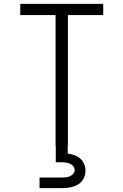

<svg xmlns="http://www.w3.org/2000/svg" viewBox="-20 -755 640 995"><path d="M268 0V-677H85V-735H515V-677H332V0ZM185 220V165H300Q311 165 321.5 164Q332 163 342 158.5Q352 154 359.5 145.5Q367 137 367 126Q367 115 359.5 106Q352 97 342.5 93Q333 89 322 87.5Q311 86 300 86H269V0H331V41Q348 43 365 49Q382 55 395.5 66.5Q409 78 416 95Q423 112 423 130Q423 144 418.5 158Q414 172 405 183Q396 194 383.5 201.5Q371 209 357 213Q343 217 328.5 218.5Q314 220 300 220Z"/></svg>

Font: Iosevka Light Extended
Style: Regular
Weight: 300
Width: 7
Monospace: yes
Designer: Belleve Invis
Foundry: Belleve Invis
Version: Version 32.5.0; ttfautohint (v1.8.4)